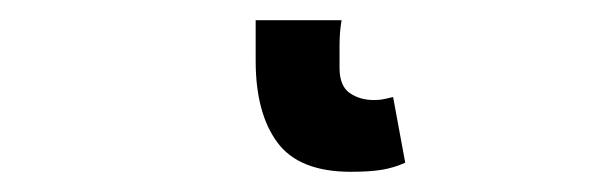

<svg xmlns="http://www.w3.org/2000/svg" viewBox="-20 38 589 190"><path d="M327 208Q276 208 254.5 179Q233 150 233 98V58H318Q316 70 316 83Q316 96 316 105Q316 123 326 130Q336 137 350 137Q354 137 357.5 136.5Q361 136 369 134L381 199Q370 204 358 206Q346 208 327 208Z"/></svg>

Font: Giro Sans Semibold
Style: Regular
Weight: 600
Designer: Paul D. Hunt
Foundry: Adobe Systems Incorporated
Version: Version 1.000;PS 1.0;hotconv 1.0.88;makeotf.lib2.5.647800